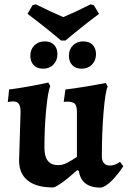

<svg xmlns="http://www.w3.org/2000/svg" viewBox="-20 -854 589 886"><path d="M41 -386Q30 -386 16 -383L22 -441Q101 -451 203 -473L212 -457Q201 -432 193 -347.5Q185 -263 185 -173Q185 -132 200.5 -112Q216 -92 248 -92Q268 -92 287.5 -101.5Q307 -111 335 -130V-336Q335 -364 326.5 -374Q318 -384 292 -385L274 -384L282 -441Q364 -451 468 -471L477 -455Q466 -432 458 -338Q450 -244 450 -131Q450 -112 460 -101Q470 -90 486 -90Q510 -90 534 -107L549 -87Q525 -50 497 -21.5Q469 7 446 12Q355 12 344 -65L336 -69Q298 -34 266.5 -11.5Q235 11 224 11Q148 11 108 -21Q68 -53 68 -114L75 -337Q75 -363 67 -374.5Q59 -386 41 -386ZM107 -790 130 -830 145 -834Q220 -797 272 -775Q327 -798 398 -834L413 -830L437 -790Q368 -739 282 -667H262Q176 -739 107 -790ZM120 -597Q120 -626 138.5 -644.5Q157 -663 187 -663Q214 -663 229.5 -647Q245 -631 245 -604Q245 -575 226.5 -556Q208 -537 179 -537Q151 -537 135.5 -553.5Q120 -570 120 -597ZM298 -597Q298 -626 316.5 -644.5Q335 -663 364 -663Q392 -663 407.5 -647Q423 -631 423 -604Q423 -575 404.5 -556Q386 -537 357 -537Q329 -537 313.5 -553.5Q298 -570 298 -597Z"/></svg>

Font: Alegreya
Style: Bold
Weight: 700
Designer: Juan Pablo del Peral
Foundry: Huerta Tipografica
Version: Version 2.008; ttfautohint (v1.8)